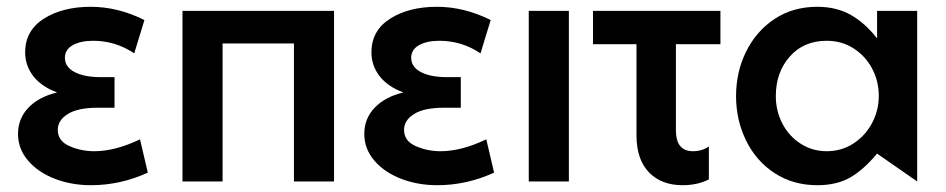

<svg xmlns="http://www.w3.org/2000/svg" viewBox="-20 -534 2783 565"><path d="M257 -89Q319 -89 392 -124L415 -26Q334 11 248 11Q190 11 141 -8Q92 -27 62.5 -61.5Q33 -96 33 -140Q33 -185 63.5 -217Q94 -249 148 -262Q102 -279 78 -310Q54 -341 54 -380Q54 -444 109 -479Q164 -514 247 -514Q327 -514 405 -475L375 -377Q320 -414 254 -414Q217 -414 194 -401Q171 -388 171 -364Q171 -337 199.5 -322Q228 -307 276 -307H317V-217H268Q209 -217 179.5 -198.5Q150 -180 150 -152Q150 -119 184.5 -104Q219 -89 257 -89Z M517 -502V0H635V-406H845V0H963V-502Z M1276 -89Q1338 -89 1411 -124L1434 -26Q1353 11 1267 11Q1209 11 1160 -8Q1111 -27 1081.5 -61.5Q1052 -96 1052 -140Q1052 -185 1082.5 -217Q1113 -249 1167 -262Q1121 -279 1097 -310Q1073 -341 1073 -380Q1073 -444 1128 -479Q1183 -514 1266 -514Q1346 -514 1424 -475L1394 -377Q1339 -414 1273 -414Q1236 -414 1213 -401Q1190 -388 1190 -364Q1190 -337 1218.5 -322Q1247 -307 1295 -307H1336V-217H1287Q1228 -217 1198.5 -198.5Q1169 -180 1169 -152Q1169 -119 1203.5 -104Q1238 -89 1276 -89Z M1654 -502H1536V0H1654Z M2100 -502V-404H1969V-151Q1969 -89 2019 -89Q2046 -89 2066 -103V-6Q2032 11 1989 11Q1926 11 1889.5 -27Q1853 -65 1853 -136V-404H1725V-502Z M2413 -414Q2457 -414 2492 -391.5Q2527 -369 2546.5 -332Q2566 -295 2566 -252Q2566 -209 2546 -171.5Q2526 -134 2491 -111.5Q2456 -89 2413 -89Q2370 -89 2335.5 -111.5Q2301 -134 2282 -171Q2263 -208 2263 -251Q2263 -321 2304 -367.5Q2345 -414 2413 -414ZM2679 -502H2561V-421Q2525 -467 2483 -490.5Q2441 -514 2385 -514Q2313 -514 2259 -478Q2205 -442 2175.5 -382Q2146 -322 2146 -251Q2146 -181 2175.5 -120.5Q2205 -60 2259.5 -24.5Q2314 11 2385 11Q2442 11 2481.5 -11.5Q2521 -34 2561 -82L2679 0Z"/></svg>

Font: Geom Medium
Style: Bold
Weight: 500
Version: Version 1.102